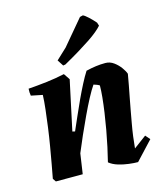

<svg xmlns="http://www.w3.org/2000/svg" viewBox="-109 -796 770 891"><g transform="rotate(-15 276.0 -350.0)"><path d="M443.9 12Q425.3 12 400.1 8.9Q374.8 5.9 350.1 -1.7Q325.4 -9.2 308.3 -23.1Q316.4 -54.8 324.5 -92.6Q332.6 -130.3 339.9 -170.6Q347.1 -211 352.7 -249.6Q358.2 -288.2 361.5 -321.3Q364.7 -354.5 364.7 -377.5Q360.1 -380.7 352.4 -383.8Q344.7 -387 336.9 -389Q322.6 -368.4 304.4 -334.1Q286.2 -299.8 266.8 -258.3Q247.4 -216.8 228.8 -175Q210.3 -133.1 195.4 -96.8L181.1 0H52.1L41.6 -15.5Q47.1 -44.3 54.1 -82.9Q61.1 -121.5 68.4 -164.7Q75.7 -207.8 81.6 -251Q87.4 -294.3 91.9 -333.7Q96.5 -373.2 97.5 -403.6L42.8 -414.7Q39.8 -430.5 41.2 -448.5Q83.8 -451.5 129.8 -456.9Q175.7 -462.4 216.8 -471.5L236.8 -441.8L185.9 -204L198.1 -201Q212.4 -233.2 227.8 -268.7Q243.2 -304.1 259.6 -339.5Q276.1 -374.9 292 -405.7Q307.9 -436.6 322.6 -459.5Q348 -465.5 369.9 -468.5Q391.8 -471.5 415.9 -471.5Q437.4 -471.5 455.8 -458.2Q474.1 -444.9 486.9 -427.2Q499.7 -409.5 504.1 -396.2Q500.2 -371.3 494.7 -343.7Q489.2 -316.1 483.9 -287.7Q478.7 -259.2 473.2 -230.8Q467.6 -199.7 462 -168.8Q456.4 -138 452.6 -109.2Q448.9 -80.4 446.4 -53L507.2 -98.2L526.3 -76.3ZM224.2 -510.9 205.2 -540.3 256.6 -588.4 357.7 -708.5 372.2 -712.1Q380.9 -708.8 397.2 -693.7Q413.6 -678.5 427.6 -662.2L432.5 -646.5Q423.4 -636 406.9 -622.1Q390.3 -608.1 365.9 -591.8Q341.4 -575.4 309 -555.7Q276.6 -536 235.4 -512.9Z"/></g></svg>

Font: Labrada
Style: Italic
Weight: 400
Italic angle: -7°
Designer: Mercedes Jáuregui
Foundry: Omnibus-Type Team
Version: Version 1.000